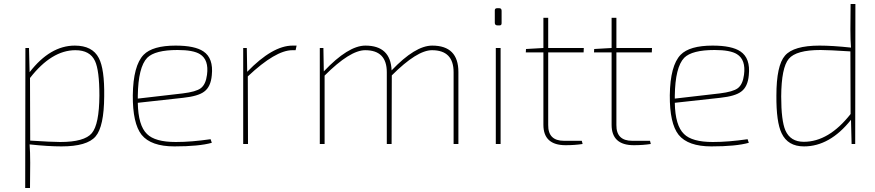

<svg xmlns="http://www.w3.org/2000/svg" viewBox="-20 -720 4376 960"><path d="M128 -359Q231 -492 354 -492Q442 -492 474 -430Q503 -375 501 -238Q500 -87 458 -38Q416 12 287 12Q221 12 128 2Q131 39 131 94L130 220H106L107 -480H125ZM131 -17Q241 -10 281 -10Q402 -10 439 -54Q476 -98 477 -242Q477 -368 455 -415Q430 -469 357 -469Q238 -469 130 -330Z M1039 -6Q975 12 852 12Q735 12 688 -46Q643 -103 644 -244Q646 -392 698 -446Q743 -492 858 -492Q954 -492 997 -463Q1048 -429 1039 -344Q1034 -286 1001 -262Q971 -239 896 -231L669 -206Q671 -92 715 -50Q755 -10 859 -10Q937 -10 1033 -24ZM894 -253Q960 -261 984 -279Q1009 -298 1015 -346Q1025 -421 980 -449Q947 -470 868 -470Q755 -470 716 -431Q671 -384 669 -241V-227Z M1458 -469H1442Q1358 -469 1219 -338L1220 0H1196V-480H1214L1216 -361Q1343 -492 1443 -492H1463Z M1599 -363Q1721 -492 1807 -492Q1933 -492 1938 -368Q2056 -492 2141 -492Q2272 -492 2272 -360V0H2248V-359Q2248 -469 2140 -469Q2065 -469 1939 -343L1938 0H1914V-359Q1914 -469 1806 -469Q1730 -469 1603 -342V0H1579V-480H1597Z M2476 -679Q2488 -679 2488 -666V-604Q2488 -593 2478 -593H2468Q2454 -593 2454 -606V-668Q2454 -679 2466 -679ZM2459 0V-480H2483V0Z M2721 -95Q2720 -16 2800 -16H2889L2893 0Q2853 6 2808 6Q2697 6 2697 -96V-458H2609L2610 -475L2697 -480V-631H2721V-480H2899L2898 -458H2721Z M3062 -95Q3061 -16 3141 -16H3230L3234 0Q3194 6 3149 6Q3038 6 3038 -96V-458H2950L2951 -475L3038 -480V-631H3062V-480H3240L3239 -458H3062Z M3724 -6Q3660 12 3537 12Q3420 12 3373 -46Q3328 -103 3329 -244Q3331 -392 3383 -446Q3428 -492 3543 -492Q3639 -492 3682 -463Q3733 -429 3724 -344Q3719 -286 3686 -262Q3656 -239 3581 -231L3354 -206Q3356 -92 3400 -50Q3440 -10 3544 -10Q3622 -10 3718 -24ZM3579 -253Q3645 -261 3669 -279Q3694 -298 3700 -346Q3710 -421 3665 -449Q3632 -470 3553 -470Q3440 -470 3401 -431Q3356 -384 3354 -241V-227Z M4256 0H4238L4235 -121Q4129 12 4000 12Q3919 12 3888 -54Q3861 -110 3862 -242Q3862 -393 3905 -442Q3948 -492 4078 -492Q4142 -492 4235 -482Q4232 -519 4232 -574L4233 -700H4257ZM4232 -463Q4122 -470 4083 -470Q3961 -470 3924 -426Q3887 -382 3886 -238Q3886 -117 3907 -68Q3932 -11 3999 -11Q4124 -11 4233 -150Z"/></svg>

Font: Taylor Sans Thin
Style: Regular
Weight: 100
Italic angle: -8°
Designer: Natanael Gama
Version: Version 1.001 September 8, 2015